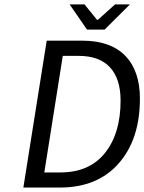

<svg xmlns="http://www.w3.org/2000/svg" viewBox="-20 -843 649 863"><path d="M371.1 -710 293 -823.2H359.9L416 -753.9H419.9L497.1 -823.2H564L450.2 -710ZM85 0 189.9 -660.2H350.1Q476.6 -660.2 542.7 -592.5Q608.9 -524.9 608.9 -399.9Q608.9 -216.8 513.4 -108.4Q418 0 249 0ZM179.2 -67.9H251Q382.3 -67.9 452.1 -155.8Q522 -243.7 522 -391.1Q522 -488.3 474.6 -540Q427.2 -591.8 334 -591.8H262.2Z"/></svg>

Font: Office Code Pro D Italic
Style: Regular
Weight: 400
Italic angle: -9°
Designer: Nathan Rutzky & Paul D. Hunt
Foundry: Adobe Systems Incorporated
Version: Version 1.004;PS 001.004;hotconv 1.0.70;makeotf.lib2.5.58329